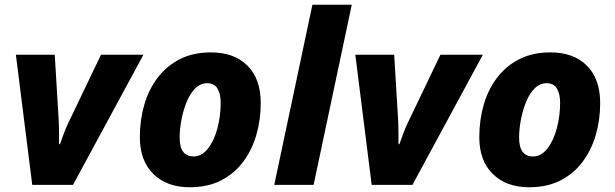

<svg xmlns="http://www.w3.org/2000/svg" viewBox="-20 -780 2594 810"><path d="M116 0 47 -549H211L228 -267Q229 -248 229 -221Q229 -194 229 -172H233Q240 -192 250 -218.5Q260 -245 268 -261L406 -549H585L288 0Z M780 10Q684 10 627 -46Q570 -102 570 -201Q570 -273 588.5 -337.5Q607 -402 645 -452Q683 -502 739 -530.5Q795 -559 870 -559Q968 -559 1024 -503Q1080 -447 1080 -345Q1080 -275 1061.5 -211Q1043 -147 1005.5 -97Q968 -47 912 -18.5Q856 10 780 10ZM797 -120Q831 -120 857 -153Q883 -186 897 -238Q911 -290 911 -347Q911 -384 897.5 -406.5Q884 -429 854 -429Q826 -429 804.5 -408Q783 -387 768.5 -352.5Q754 -318 746 -277.5Q738 -237 738 -199Q738 -120 797 -120Z M1137 0 1298 -760H1464L1303 0Z M1548 0 1479 -549H1643L1660 -267Q1661 -248 1661 -221Q1661 -194 1661 -172H1665Q1672 -192 1682 -218.5Q1692 -245 1700 -261L1838 -549H2017L1720 0Z M2212 10Q2116 10 2059 -46Q2002 -102 2002 -201Q2002 -273 2020.5 -337.5Q2039 -402 2077 -452Q2115 -502 2171 -530.5Q2227 -559 2302 -559Q2400 -559 2456 -503Q2512 -447 2512 -345Q2512 -275 2493.5 -211Q2475 -147 2437.5 -97Q2400 -47 2344 -18.5Q2288 10 2212 10ZM2229 -120Q2263 -120 2289 -153Q2315 -186 2329 -238Q2343 -290 2343 -347Q2343 -384 2329.5 -406.5Q2316 -429 2286 -429Q2258 -429 2236.5 -408Q2215 -387 2200.5 -352.5Q2186 -318 2178 -277.5Q2170 -237 2170 -199Q2170 -120 2229 -120Z"/></svg>

Font: Noto Sans ExtraBold
Style: Italic
Weight: 800
Italic angle: -12°
Designer: Monotype Design Team
Foundry: Monotype Imaging Inc.
Version: Version 2.013; ttfautohint (v1.8.4.7-5d5b)